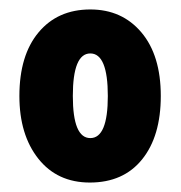

<svg xmlns="http://www.w3.org/2000/svg" viewBox="-20 -742 382 406"><path d="M320 -539Q320 -454 280.5 -405Q241 -356 170 -356Q101 -356 61 -406.5Q21 -457 21 -539Q21 -625 61.5 -673.5Q102 -722 171 -722Q238 -722 279 -673.5Q320 -625 320 -539ZM134 -539Q134 -450 171 -450Q208 -450 208 -539Q208 -629 171 -629Q134 -629 134 -539Z"/></svg>

Font: Noto Sans Sinhala UI ExtraCondensed Black
Style: Regular
Weight: 900
Width: 2
Designer: Jelle Bosma - Monotype Design Team
Foundry: Monotype Imaging Inc.
Version: Version 2.006; ttfautohint (v1.8.4.7-5d5b)